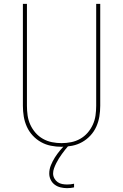

<svg xmlns="http://www.w3.org/2000/svg" viewBox="-20 -755 640 998"><path d="M300 8Q272 8 244.5 2.5Q217 -3 193 -16.5Q169 -30 150 -50.5Q131 -71 119.5 -96.5Q108 -122 103.5 -149.5Q99 -177 99 -205V-735H120V-205Q120 -180 123.5 -155Q127 -130 137.5 -107Q148 -84 164.5 -65Q181 -46 203 -33.5Q225 -21 250 -16Q275 -11 300 -11Q325 -11 350 -16Q375 -21 397 -33.5Q419 -46 435.5 -65Q452 -84 462.5 -107Q473 -130 476.5 -155Q480 -180 480 -205V-735H501V-205Q501 -177 496.5 -149.5Q492 -122 480.5 -96.5Q469 -71 450 -50.5Q431 -30 407 -16.5Q383 -3 355.5 2.5Q328 8 300 8ZM328 223Q312 223 295 219Q278 215 264.5 205Q251 195 243.5 179.5Q236 164 236 147Q236 125 244.5 104Q253 83 265 64Q277 45 291.5 27.5Q306 10 322 -5L325 -8H338V0Q328 11 319.5 22Q311 33 302.5 44.5Q294 56 286.5 68Q279 80 272.5 93Q266 106 261 119.5Q256 133 256 147Q256 160 262.5 172Q269 184 279.5 191.5Q290 199 303 201.5Q316 204 329 204Q338 204 347 203Q356 202 365 200V219Q356 221 347 222Q338 223 328 223Z"/></svg>

Font: Iosevka SS04 Thin Extended
Style: Regular
Weight: 100
Width: 7
Monospace: yes
Designer: Belleve Invis
Foundry: Belleve Invis
Version: Version 19.0.0; ttfautohint (v1.8.4)